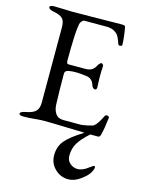

<svg xmlns="http://www.w3.org/2000/svg" viewBox="-136 -735 841 1104"><g transform="rotate(15 284.0 -183.0)"><path d="M153 -650Q202 -650 273 -651Q344 -652 392.5 -652.5Q441 -653 452 -653Q469 -653 470 -644Q481 -586 482 -541Q482 -532 468 -532Q460 -532 457 -542Q445 -578 434 -591Q410 -618 367 -618H236Q228 -618 220.5 -609.5Q213 -601 211 -592Q205 -563 203 -520Q200 -448 200 -374Q200 -352 210 -352H314Q342 -352 358 -367Q369 -377 375 -391Q377 -395 383.5 -401.5Q390 -408 393 -408Q397 -408 402 -403Q407 -398 406 -392Q402 -345 406 -269Q406 -252 397 -252Q381 -252 374 -275Q363 -310 327 -314Q265 -323 224 -316Q199 -312 200 -291Q200 -198 203 -113Q204 -79 219 -57Q234 -35 266 -35H370Q378 -35 408 -41Q438 -47 446 -53Q465 -68 488 -116Q493 -126 502 -126Q508 -125 512 -122Q516 -119 515 -114Q509 -56 498 -12Q494 5 484 5H437Q393 44 372.5 77Q352 110 352 155Q352 181 371.5 198.5Q391 216 418 216Q430 216 444.5 210.5Q459 205 468.5 198Q478 191 488 184Q498 177 500 176Q504 173 508 174.5Q512 176 512 182Q512 192 500 214Q486 237 450.5 262Q415 287 381 287Q334 287 300.5 254Q267 221 267 174Q267 122 296.5 86.5Q326 51 402 4Q385 4 294 1Q203 -2 158 -2Q137 -2 103.5 1.5Q70 5 42 5Q13 5 13 -6Q13 -18 46 -24Q85 -31 102.5 -47.5Q120 -64 120 -99V-549Q120 -584 105.5 -599.5Q91 -615 53 -622Q20 -628 20 -642Q20 -653 49 -653Q78 -653 106 -651.5Q134 -650 153 -650Z"/></g></svg>

Font: EB Garamond
Style: SC
Weight: 400
Version: Version 000.010